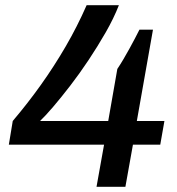

<svg xmlns="http://www.w3.org/2000/svg" viewBox="-20 -718 681 738"><path d="M351 0 380 -162H14L29 -253Q86 -320 137 -391.5Q188 -463 232.5 -539.5Q277 -616 313 -698H437Q417 -647 386 -593Q355 -539 320 -486.5Q285 -434 249.5 -388Q214 -342 184 -307Q154 -272 134 -253H396L431 -453Q443 -471 454.5 -490.5Q466 -510 477 -530Q488 -550 498 -569Q508 -588 516 -604H568L506 -253H612L596 -162H491L462 0Z"/></svg>

Font: Archivo SemiExpanded Medium
Style: Italic
Weight: 500
Width: 6
Italic angle: -10°
Designer: Hector Gatti
Foundry: Omnibus-Type
Version: Version 2.001